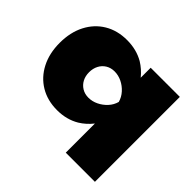

<svg xmlns="http://www.w3.org/2000/svg" viewBox="-174 -805 1183 1183"><g transform="rotate(45 417.5 -214.0)"><path d="M787 -575V165H533V-89Q500 -47 456 -20Q392 18 310 18Q226 18 162.5 -20Q99 -58 63.5 -127Q28 -196 28 -287Q28 -379 63.5 -448Q99 -517 162.5 -555Q226 -593 310 -593Q392 -593 456 -556Q500 -529 533 -488V-575ZM284 -287Q284 -254 297.5 -228.5Q311 -203 335.5 -188Q360 -173 392 -173Q425 -173 456 -188Q487 -203 510.5 -228.5Q534 -254 543 -287Q534 -320 510.5 -346Q487 -372 456 -387Q425 -402 392 -402Q360 -402 335.5 -387Q311 -372 297.5 -346Q284 -320 284 -287Z"/></g></svg>

Font: Bounded
Style: Regular
Weight: 900
Designer: Vlad Churkin
Version: Version 1.0